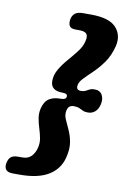

<svg xmlns="http://www.w3.org/2000/svg" viewBox="-126 -785 629 958"><g transform="rotate(10 188.0 -306.0)"><path d="M207.5 -305.5Q210 -322 183 -322Q122.5 -322 122.5 -370.5Q122.5 -402 139.5 -430.8Q156.5 -459.5 180 -486.5Q203.5 -513.5 224 -540Q244.5 -566.5 251 -593.5Q258 -621.5 248.5 -632.5Q239 -643.5 211.5 -643.5H192Q168 -643.5 161 -656.5Q154 -669.5 158 -691Q161.5 -709 174.8 -719.8Q188 -730.5 214.5 -730.5H255.5Q348.5 -730.5 383.5 -691.8Q418.5 -653 404.5 -596Q392 -546.5 367 -511.5Q342 -476.5 315 -451Q288 -425.5 269 -405.2Q250 -385 250 -365Q250 -346.5 271.5 -346.5Q285.5 -346.5 294.8 -351.2Q304 -356 313.5 -361Q323 -366 338 -366Q365.5 -366 376.8 -346Q388 -326 381.5 -297.5Q375.5 -272 360.2 -259.2Q345 -246.5 325 -246.5Q308.5 -246.5 298.8 -251.2Q289 -256 278.5 -260.8Q268 -265.5 250 -265.5Q224.5 -265.5 218 -239.5Q212.5 -217.5 222 -195Q231.5 -172.5 244.2 -145.8Q257 -119 263 -84.8Q269 -50.5 257 -4.5Q242 53.5 189.5 85.8Q137 118 44 118H9.5Q-18.5 118 -27.2 104.8Q-36 91.5 -31.5 71Q-27 49.5 -15 40.2Q-3 31 21 31H43Q70.5 31 87 14.2Q103.5 -2.5 110.5 -30.5Q116.5 -54.5 112 -78.5Q107.5 -102.5 99.8 -126.8Q92 -151 87.8 -175.5Q83.5 -200 89.5 -225.5Q98.5 -262 120.8 -276.2Q143 -290.5 175.5 -290.5Q193.5 -290.5 200 -294.5Q206.5 -298.5 207.5 -305.5Z"/></g></svg>

Font: Fraunces 144pt SuperSoft Black
Style: Italic
Weight: 900
Italic angle: -16°
Version: Version 1.000;[b76b70a41]